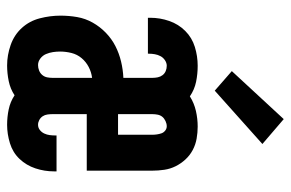

<svg xmlns="http://www.w3.org/2000/svg" viewBox="-159 -651 818 540"><g transform="rotate(90 250.0 -381.0)"><path d="M164 8Q135 8 106.5 -2Q78 -12 58.5 -33.5Q39 -55 31.5 -84Q24 -113 24 -142Q24 -166 28 -189Q32 -212 43.5 -232.5Q55 -253 72 -269.5Q89 -286 109.5 -296.5Q130 -307 153 -312.5Q176 -318 199 -319V-400Q199 -408 197.5 -415.5Q196 -423 191.5 -429Q187 -435 180 -438Q173 -441 165 -441Q157 -441 149.5 -436Q142 -431 138 -423.5Q134 -416 132.5 -407.5Q131 -399 131 -390Q131 -390 131 -389Q131 -388 131 -388H30Q30 -389 30 -391Q30 -393 30 -395Q30 -422 39 -448Q48 -474 67 -493Q86 -512 112 -520Q138 -528 165 -528Q188 -528 210 -523.5Q232 -519 251 -506Q270 -518 292 -523Q314 -528 336 -528Q353 -528 370 -525Q387 -522 402 -514Q417 -506 428.5 -493.5Q440 -481 447.5 -466Q455 -451 457.5 -434Q460 -417 460 -400V-216H301V-120Q301 -113 302 -105.5Q303 -98 307 -92Q311 -86 317.5 -82.5Q324 -79 331 -79Q339 -79 345.5 -84Q352 -89 355.5 -96.5Q359 -104 360 -112Q361 -120 361 -128Q361 -129 361 -129.5Q361 -130 361 -131H462Q462 -129 462 -127.5Q462 -126 462 -124Q462 -97 453.5 -71.5Q445 -46 427 -27Q409 -8 383 0Q357 8 331 8Q309 8 287.5 3.5Q266 -1 248 -13Q230 -1 208 3.5Q186 8 164 8ZM301 -304H359V-400Q359 -407 358 -413.5Q357 -420 355 -426Q353 -432 347.5 -436.5Q342 -441 335 -441Q328 -441 320.5 -437.5Q313 -434 308.5 -428.5Q304 -423 302.5 -415.5Q301 -408 301 -400ZM163 -79Q171 -79 178.5 -82Q186 -85 191 -91Q196 -97 197.5 -104.5Q199 -112 199 -120V-231Q183 -229 168.5 -221.5Q154 -214 143.5 -201.5Q133 -189 129 -173Q125 -157 125 -141Q125 -131 126.5 -121Q128 -111 132 -101.5Q136 -92 144.5 -85.5Q153 -79 163 -79ZM235 -576 180 -624 315 -770 385 -710Z"/></g></svg>

Font: Iosevka Gothic
Style: Bold
Weight: 700
Monospace: yes
Designer: Belleve Invis
Foundry: Belleve Invis
Version: Version 15.5.1; ttfautohint (v1.8.4)